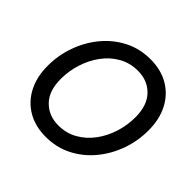

<svg xmlns="http://www.w3.org/2000/svg" viewBox="-184 -922 1117 1117"><g transform="rotate(45 374.5 -363.5)"><path d="M335.4 11.7Q249.5 11.7 185.5 -25.6Q121.6 -63 86.4 -130.9Q51.3 -198.7 51.3 -289.1Q51.3 -376 80.1 -456.5Q108.9 -537.1 161.6 -600.8Q214.4 -664.6 287.1 -701.9Q359.9 -739.3 448.2 -739.3Q534.2 -739.3 598.1 -701.9Q662.1 -664.6 697.3 -596.7Q732.4 -528.8 732.4 -437.5Q732.4 -350.1 703.4 -269.5Q674.3 -189 621.3 -125.5Q568.4 -62 495.8 -25.1Q423.3 11.7 335.4 11.7ZM340.3 -87.4Q405.3 -87.4 457.8 -117.2Q510.3 -147 547.6 -197.3Q585 -247.6 604.7 -310.1Q624.5 -372.6 624.5 -437.5Q624.5 -536.1 573.7 -588.1Q522.9 -640.1 443.8 -640.1Q378.4 -640.1 325.7 -610.1Q272.9 -580.1 235.8 -529.5Q198.7 -479 179 -416.5Q159.2 -354 159.2 -289.6Q159.2 -190.9 210 -139.2Q260.7 -87.4 340.3 -87.4Z"/></g></svg>

Font: Inter Display Medium
Style: Italic
Weight: 500
Italic angle: -9.39999°
Designer: Rasmus Andersson
Foundry: rsms
Version: Version 4.000;git-a52131595